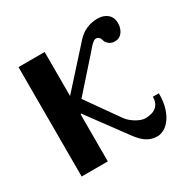

<svg xmlns="http://www.w3.org/2000/svg" viewBox="-122 -617 738 745"><g transform="rotate(-30 247.0 -244.0)"><path d="M466.8 -129.9H439.9Q439.9 -113.8 434.8 -102.8Q429.7 -91.8 420.4 -84.7Q411.1 -77.6 398.9 -74.7Q386.7 -71.8 373 -71.8Q364.7 -71.8 354.5 -75.4Q344.2 -79.1 333.5 -85.4Q322.8 -91.8 313.2 -100.1Q303.7 -108.4 296.9 -118.2L195.8 -261.2L320.8 -401.9Q325.2 -406.7 330.1 -412.8Q335 -418.9 340.3 -424.1Q345.7 -429.2 350.8 -432.6Q356 -436 360.8 -436Q376.5 -436 381.8 -416Q382.3 -412.1 385.5 -407.5Q388.7 -402.8 393.6 -398.7Q398.4 -394.5 405.3 -391.8Q412.1 -389.2 420.9 -389.2Q441.4 -389.2 453.6 -405.5Q465.8 -421.9 465.8 -445.8Q465.8 -470.7 449 -485.4Q432.1 -500 404.8 -500Q377.9 -500 354 -489.5Q330.1 -479 312 -458L163.1 -293V-490.2H45.9V0H163.1V-210L166 -212.9L292 -42Q304.7 -24.4 316.4 -13.7Q328.1 -2.9 339.1 2.7Q350.1 8.3 360.1 10.3Q370.1 12.2 379.9 12.2Q392.6 12.2 407.7 4.6Q422.9 -2.9 436 -19.8Q449.2 -36.6 458 -63.7Q466.8 -90.8 466.8 -129.9Z"/></g></svg>

Font: Galatia SIL
Style: Bold
Weight: 700
Designer: Development by SIL's NRSI team
Version: Version 2.1